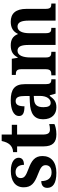

<svg xmlns="http://www.w3.org/2000/svg" viewBox="800 -1500 710 2351"><g transform="rotate(-90 1155.5 -325.0)"><path d="M215 10C347 10 420 -55 420 -160C420 -255 362 -295 262 -332C177 -364 150 -382 150 -427C150 -466 177 -490 224 -490C277 -490 312 -454 312 -387C371 -387 399 -411 399 -453C399 -501 351 -548 238 -548C118 -548 37 -496 37 -391C37 -296 89 -257 196 -216C277 -185 308 -165 308 -122C308 -80 281 -49 218 -49C151 -49 113 -94 113 -175C70 -175 30 -157 30 -102C30 -35 83 10 215 10Z M686 10C745 10 791 -4 811 -14V-78C791 -72 768 -69 744 -69C699 -69 683 -96 683 -157V-471H802V-536H683V-660H604C594 -613 579 -582 561 -562C542 -540 511 -521 468 -520V-471H538V-148C538 -31 591 10 686 10Z M1016 10C1087 10 1115 -17 1156 -71H1164L1184 0H1360V-52H1356C1314 -52 1300 -68 1300 -123V-378C1300 -503 1234 -549 1103 -549C996 -549 910 -518 910 -447C910 -400 948 -381 1029 -381C1029 -449 1045 -489 1092 -489C1142 -489 1155 -448 1155 -374V-318L1079 -315C939 -310 870 -261 870 -153C870 -42 935 10 1016 10ZM1070 -60C1034 -60 1018 -91 1018 -148C1018 -221 1042 -259 1115 -264L1156 -267V-191C1156 -112 1122 -60 1070 -60Z M1408 0H1696V-52H1693C1652 -52 1627 -61 1627 -117V-310C1627 -393 1649 -466 1709 -466C1763 -466 1780 -417 1780 -331V0H1989V-52H1986C1944 -52 1924 -61 1924 -123V-322C1924 -400 1946 -466 2005 -466C2058 -466 2078 -417 2078 -331V0H2287V-52H2284C2242 -52 2222 -61 2222 -123V-355C2222 -490 2164 -549 2064 -549C1992 -549 1943 -520 1917 -463H1912C1889 -524 1842 -549 1776 -549C1698 -549 1657 -520 1628 -464H1623L1611 -536H1413V-487H1416C1457 -487 1483 -478 1483 -421V-121C1483 -61 1457 -52 1416 -52H1408Z"/></g></svg>

Font: Noto Serif SemiCondensed
Style: Bold
Weight: 700
Width: 4
Designer: Monotype Design Team
Foundry: Monotype Imaging Inc.
Version: Version 2.015